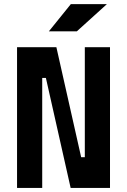

<svg xmlns="http://www.w3.org/2000/svg" viewBox="-20 -926 626 946"><path d="M328.1 0 206.1 -542H188V0H64V-693.4H257.8L379.9 -151.4H397.9V-693.4H522V0ZM220.7 -771.5 329.1 -905.8H506.8L358.4 -771.5Z"/></svg>

Font: Cascadia Code NF
Style: Bold
Weight: 700
Monospace: yes
Designer: Aaron Bell
Foundry: Saja Typeworks
Version: Version 2404.023; ttfautohint (v1.8.4)